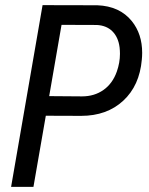

<svg xmlns="http://www.w3.org/2000/svg" viewBox="-20 -731 582 751"><path d="M172.4 -355 300.8 -354Q349.1 -354 384.8 -379.2Q420.4 -404.3 437 -451.2Q449.2 -485.8 449.2 -520.5Q449.2 -532.7 447.8 -545.4Q442.9 -585 419.9 -608.2Q397 -631.3 358.9 -633.3L220.7 -633.8ZM159.2 -278.3 110.8 0H23.4L146.5 -710.9L360.8 -710.4Q448.2 -707 495.6 -648.4Q536.1 -598.1 536.1 -524.4Q536.1 -511.2 534.7 -497.6Q525.9 -396 461.9 -336.9Q397.9 -277.8 297.4 -277.8Z"/></svg>

Font: MAUL Condensed Italic
Style: Condenced Regular Italic
Weight: 400
Italic angle: -12°
Designer: MAUL
Version: Version 1.0; 2020; ttfautohint (v1.8.3)